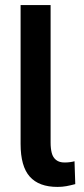

<svg xmlns="http://www.w3.org/2000/svg" viewBox="-20 -725 330 755"><path d="M206 10Q133 10 97 -30.5Q61 -71 61 -159V-705H179V-164Q179 -141 183.5 -123.5Q188 -106 200.5 -96Q213 -86 234 -86Q245 -86 256 -87.5Q267 -89 273 -91L276 -1Q257 4 241 7Q225 10 206 10Z"/></svg>

Font: Nunito Sans 10pt Condensed
Style: Bold
Weight: 700
Width: 3
Designer: Vernon Adams
Foundry: Vernon Adams
Version: Version 3.101;gftools[0.9.27]